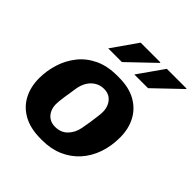

<svg xmlns="http://www.w3.org/2000/svg" viewBox="-199 -879 1032 1032"><g transform="rotate(45 317.0 -363.0)"><path d="M269 10Q191 10 138.2 -19.2Q85.5 -48.5 59.2 -99.2Q33 -150 33 -214Q33 -271 50 -325.5Q67 -380 101.8 -424.2Q136.5 -468.5 191 -494.8Q245.5 -521 320 -521H333.5Q410.5 -521 462.2 -491.8Q514 -462.5 540.2 -412Q566.5 -361.5 566.5 -296.5Q566.5 -230.5 546.8 -174.5Q527 -118.5 489.8 -77.2Q452.5 -36 399.8 -13Q347 10 281 10ZM278 -90Q322.5 -90 349.5 -118Q376.5 -146 384.5 -186.5Q389.5 -211.5 393.8 -239.5Q398 -267.5 401 -291.5Q404 -315.5 404 -328.5Q404 -353 394.5 -374Q385 -395 366.8 -408Q348.5 -421 321.5 -421Q292 -421 269.2 -407Q246.5 -393 232.5 -369.8Q218.5 -346.5 213.5 -317.5Q206 -272 200.8 -235.8Q195.5 -199.5 195.5 -180Q195.5 -154.5 205.5 -134Q215.5 -113.5 234 -101.8Q252.5 -90 278 -90ZM381 -590.5 483 -735.5H632L633.5 -732.5L485 -590.5ZM182.5 -590.5 284 -735.5H433L435 -732.5L286.5 -590.5Z"/></g></svg>

Font: Chivo Mono Medium
Style: Italic
Weight: 500
Italic angle: -8.05°
Monospace: yes
Designer: Hector Gatti
Foundry: Omnibus-Type
Version: Version 1.008